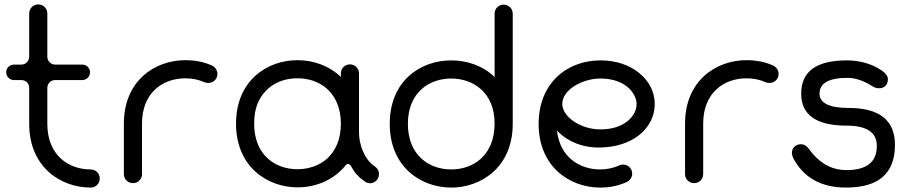

<svg xmlns="http://www.w3.org/2000/svg" viewBox="-20 -828 4129 868"><path d="M194 -431C194 -451 210 -466 229 -466H352C371 -466 387 -482 387 -501C387 -521 371 -536 352 -536H229C210 -536 194 -552 194 -571V-767C194 -790 176 -808 153 -808C130 -808 112 -790 112 -767V-571C112 -552 96 -536 77 -536H43C24 -536 8 -521 8 -501C8 -482 24 -466 43 -466H77C96 -466 112 -451 112 -431V-268C112 -73 254 20 390 20C413 20 431 2 431 -21C431 -44 413 -62 390 -62C290 -62 194 -126 194 -268Z M622 -269C622 -411 718 -474 818 -474C849 -474 878 -468 905 -456C910 -454 915 -453 922 -453C945 -453 963 -471 963 -494C963 -510 953 -524 940 -531C903 -548 862 -556 818 -556C681 -556 540 -464 540 -269V-41C540 -18 558 0 581 0C604 0 622 -18 622 -41Z M1145 -361C1179 -439 1248 -474 1325 -474C1400 -474 1472 -439 1504 -361C1515 -335 1521 -304 1521 -269C1521 -197 1497 -147 1460 -112C1424 -79 1374 -63 1325 -63C1225 -63 1129 -126 1129 -269C1129 -304 1134 -335 1145 -361ZM1521 -480C1468 -531 1397 -556 1325 -556C1188 -556 1047 -464 1047 -269C1047 -74 1189 19 1325 19C1405 19 1487 -12 1542 -80C1550 -91 1561 -88 1568 -75C1583 -47 1601 -27 1630 -7C1643 2 1660 4 1676 -7C1693 -19 1699 -44 1687 -63C1684 -68 1679 -73 1674 -76C1628 -106 1603 -174 1603 -229V-496C1603 -519 1585 -537 1562 -537C1539 -537 1521 -519 1521 -496Z M2298 -766C2298 -789 2280 -807 2257 -807C2234 -807 2216 -789 2216 -766V-480C2163 -531 2092 -555 2020 -555C1881 -555 1742 -463 1742 -268C1742 -73 1883 20 2020 20C2156 20 2298 -73 2298 -268ZM2216 -270C2216 -124 2118 -62 2020 -62C1920 -62 1824 -126 1824 -268C1824 -410 1920 -473 2020 -473C2118 -473 2216 -411 2216 -270Z M2695 -473C2812 -473 2858 -401 2858 -358C2858 -305 2804 -243 2695 -243C2602 -243 2522 -302 2522 -358C2522 -422 2612 -473 2695 -473ZM2415 -268C2415 -73 2557 20 2693 20C2736 20 2776 12 2813 -5C2828 -12 2838 -26 2838 -43C2838 -66 2820 -84 2797 -84C2790 -84 2786 -83 2779 -80C2752 -68 2723 -62 2693 -62C2601 -62 2511 -117 2498 -238C2521 -212 2584 -161 2686 -161C2841 -161 2940 -249 2940 -358C2940 -467 2836 -555 2696 -555C2608 -555 2526 -521 2473 -453C2437 -406 2415 -345 2415 -268Z M3159 -269C3159 -411 3255 -474 3355 -474C3386 -474 3415 -468 3442 -456C3447 -454 3452 -453 3459 -453C3482 -453 3500 -471 3500 -494C3500 -510 3490 -524 3477 -531C3440 -548 3399 -556 3355 -556C3218 -556 3077 -464 3077 -269V-41C3077 -18 3095 0 3118 0C3141 0 3159 -18 3159 -41Z M3968 -508C3923 -539 3871 -554 3812 -555C3672 -556 3602 -506 3602 -405C3602 -308 3671 -260 3808 -260C3899 -260 3944 -229 3944 -168C3944 -95 3898 -59 3806 -59C3747 -59 3696 -84 3654 -133C3639 -150 3628 -176 3601 -176C3577 -176 3560 -159 3560 -136C3560 -131 3562 -124 3565 -115C3612 -25 3692 20 3805 20C3952 20 4026 -44 4026 -173C4026 -284 3956 -340 3817 -340C3729 -340 3685 -362 3685 -405C3685 -452 3727 -476 3811 -476C3848 -476 3885 -463 3924 -438C3933 -432 3943 -429 3954 -429C3977 -429 3994 -443 3994 -470C3994 -483 3985 -496 3968 -508Z"/></svg>

Font: Fabada
Style: Regular
Weight: 400
Designer: deFharo
Foundry: deFharo.com
Version: Version 4.000 2011 initial release